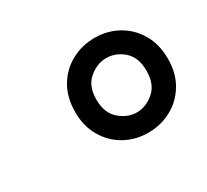

<svg xmlns="http://www.w3.org/2000/svg" viewBox="-69 -811 496 461"><g transform="rotate(-30 179.0 -581.0)"><path d="M229 -450Q194 -450 165 -466Q136 -482 118.5 -511.5Q101 -541 101 -580Q101 -621 118.5 -650.5Q136 -680 165.5 -696Q195 -712 230 -712Q265 -712 294 -696Q323 -680 340.5 -650.5Q358 -621 358 -580Q358 -541 340.5 -511.5Q323 -482 293.5 -466Q264 -450 229 -450ZM229 -506Q255 -506 277 -525Q299 -544 299 -581Q299 -619 277.5 -637.5Q256 -656 230 -656Q205 -656 182.5 -637.5Q160 -619 160 -581Q160 -544 182 -525Q204 -506 229 -506Z"/></g></svg>

Font: DM Sans 28pt Light
Style: Italic
Weight: 300
Italic angle: -10°
Version: Version 4.004;gftools[0.9.30]